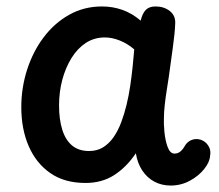

<svg xmlns="http://www.w3.org/2000/svg" viewBox="-20 -566 680 595"><path d="M46 -234Q46 -294 64 -350Q82 -406 115 -450Q148 -494 194 -520Q240 -546 296 -546Q329 -546 359 -535.5Q389 -525 416 -502Q421 -524 431.5 -535Q442 -546 462 -546Q488 -546 506 -532Q524 -518 523 -494Q522 -464 515.5 -418Q509 -372 503 -327Q501 -313 497 -288.5Q493 -264 490.5 -240.5Q488 -217 488 -202Q487 -184 489.5 -157.5Q492 -131 499.5 -110.5Q507 -90 521 -90Q531 -90 539 -96.5Q547 -103 554 -116Q561 -126 570 -130.5Q579 -135 589 -135Q601 -135 611.5 -128.5Q622 -122 628 -110Q634 -98 631 -83Q630 -64 613 -42.5Q596 -21 568.5 -6Q541 9 509 9Q481 9 458.5 -3Q436 -15 421 -37.5Q406 -60 401 -91Q372 -48 334 -23.5Q296 1 245 1Q180 1 136 -29.5Q92 -60 69 -113Q46 -166 46 -234ZM163 -239Q163 -196 173 -164Q183 -132 203.5 -115Q224 -98 256 -98Q281 -98 299.5 -109.5Q318 -121 332 -141Q346 -161 356 -188Q365 -212 372 -240.5Q379 -269 383.5 -299.5Q388 -330 391 -359Q394 -388 396 -413Q375 -431 351 -440.5Q327 -450 305 -450Q272 -450 246 -433Q220 -416 201.5 -386Q183 -356 173 -318.5Q163 -281 163 -239Z"/></svg>

Font: Playpen Sans Medium
Style: Regular
Weight: 500
Designer: Laura Meseguer, Veronika Burian, José Scaglione
Foundry: TypeTogether
Version: Version 1.001